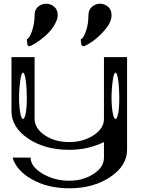

<svg xmlns="http://www.w3.org/2000/svg" viewBox="-20 -810 790 1038"><path d="M583 -727.5Q583 -690.4 548.8 -650.4Q511.7 -607.4 478.5 -585Q441.4 -560.5 431.6 -560.5Q427.7 -560.5 423.8 -562.5Q421.9 -563.5 419.9 -570.3Q418 -578.1 418 -580.1Q418 -581.1 417.5 -584Q417 -586.9 417 -589.8V-598.6Q428.7 -598.6 443.4 -637.7Q458 -676.8 458 -727.5Q458 -756.8 477.5 -773.4Q497.1 -790 520.5 -790Q544.9 -790 564.5 -773.4Q583 -757.8 583 -727.5ZM292 -727.5Q292 -703.1 270.5 -668.9Q252.9 -640.6 222.7 -614.3Q198.2 -592.8 171.9 -576.2Q146.5 -560.5 139.6 -560.5Q135.7 -560.5 131.8 -562.5Q129.9 -563.5 127.9 -570.3Q127 -574.2 127 -580.1Q127 -581.1 126.5 -584Q126 -586.9 126 -589.8Q126 -592.8 125 -595.7V-598.6Q136.7 -598.6 151.4 -637.7Q167 -679.7 167 -727.5Q167 -757.8 185.5 -773.4Q205.1 -790 229.5 -790Q254.9 -790 273.4 -773.4Q292 -756.8 292 -727.5ZM625 -281.2Q625 -335 619.1 -376Q613.3 -417 604.5 -417Q595.7 -417 589.8 -376Q583 -328.1 583 -281.2Q583 -234.4 589.8 -198.2Q595.7 -167 604.5 -167Q613.3 -167 619.1 -198.2Q625 -228.5 625 -281.2ZM125 -281.2Q125 -335 119.1 -376Q113.3 -417 104.5 -417Q95.7 -417 89.8 -376Q83 -328.1 83 -281.2Q83 -234.4 89.8 -198.2Q95.7 -167 104.5 -167Q113.3 -167 119.1 -198.2Q125 -228.5 125 -281.2ZM667 -501V0Q667 85.9 575.2 147.5Q484.4 208 354.5 208Q240.2 208 155.3 161.1Q69.3 113.3 47.9 42H145.5Q145.5 90.8 210 128.9Q274.4 167 354.5 167Q429.7 167 486.3 129.9Q542 93.8 542 42V-42Q456.1 0 354.5 0Q222.7 0 132.8 -60.5Q42 -122.1 42 -209V-501H167V-168Q167 -116.2 221.7 -79.1Q276.4 -42 354.5 -42Q429.7 -42 486.3 -79.1Q542 -115.2 542 -168V-501Z"/></svg>

Font: okolaksMetalik
Style: bold
Weight: 700
Width: 7
Version: Version 0.6